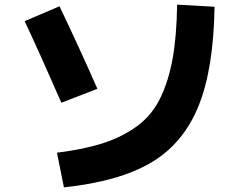

<svg xmlns="http://www.w3.org/2000/svg" viewBox="-20 -771 1040 826"><path d="M903 -742Q899 -474 833.5 -313.5Q768 -153 630 -71.5Q492 10 255 35L225 -114Q344 -129 426 -156Q508 -183 570 -228.5Q632 -274 668 -346Q704 -418 722 -515.5Q740 -613 742 -751ZM86 -680 236 -744Q321 -566 399 -389L244 -329Q151 -542 86 -680Z"/></svg>

Font: M PLUS 1p ExtraBold
Style: Regular
Weight: 800
Version: Version 1.062